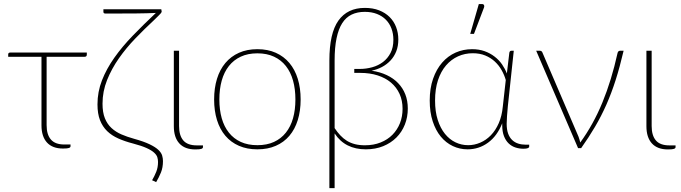

<svg xmlns="http://www.w3.org/2000/svg" viewBox="-20 -750 3446 972"><path d="M21.5 -474.5Q21.5 -484 32 -484H419.5V-473.5Q419.5 -462.5 408 -462.5H216V-116.5Q216 -68.5 237.8 -43.5Q259.5 -18.5 305.5 -18.5H337V-9.5Q337 -4 329.5 -1Q322 2 299 2Q245.5 2 217.8 -28.5Q190 -59 190 -115.5V-462.5H21.5Z M798.5 -692Q798.5 -690.5 797.8 -688.2Q797 -686 792.8 -681.2Q788.5 -676.5 780.2 -668.2Q772 -660 757.5 -646Q711 -603 665 -555.2Q619 -507.5 582 -454.8Q545 -402 522 -344.5Q499 -287 499 -225Q499 -181 511 -151.2Q523 -121.5 544.5 -101.8Q566 -82 595 -69.5Q624 -57 658.5 -47.5Q709 -33.5 738.2 -19.2Q767.5 -5 782.2 9.2Q797 23.5 801 37.8Q805 52 805 65.5Q805 98 794.8 123.2Q784.5 148.5 770.5 172L750 162.5Q761.5 143 770.8 120.2Q780 97.5 780 70Q780 58 776.5 46.2Q773 34.5 760.2 22.8Q747.5 11 722.2 -0.5Q697 -12 653.5 -23.5Q612.5 -34 579.2 -48.8Q546 -63.5 522.5 -86.2Q499 -109 486.2 -141.8Q473.5 -174.5 473.5 -221.5Q473.5 -285 496.2 -343.2Q519 -401.5 558.8 -457.8Q598.5 -514 652.5 -569.8Q706.5 -625.5 769 -684.5Q725 -682.5 672 -682Q619 -681.5 565 -681.5H513.5Q503.5 -681.5 503.5 -690V-703H796.5Z M860 -493H886.5V-112Q886.5 -64 908 -39Q929.5 -14 976 -14H1007.5V-5Q1007.5 0.5 999.8 3.5Q992 6.5 969 6.5Q915.5 6.5 887.8 -24Q860 -54.5 860 -111Z M1283 -501Q1335.5 -501 1376.2 -482.8Q1417 -464.5 1445 -431.2Q1473 -398 1487.5 -351Q1502 -304 1502 -246.5Q1502 -189 1487.5 -142.2Q1473 -95.5 1445 -62.5Q1417 -29.5 1376.2 -11.8Q1335.5 6 1283 6Q1230.5 6 1189.8 -11.8Q1149 -29.5 1121 -62.5Q1093 -95.5 1078.5 -142.2Q1064 -189 1064 -246.5Q1064 -304 1078.5 -351Q1093 -398 1121 -431.2Q1149 -464.5 1189.8 -482.8Q1230.5 -501 1283 -501ZM1283 -15Q1331 -15 1367 -31.5Q1403 -48 1427.2 -78.5Q1451.5 -109 1463.5 -151.5Q1475.5 -194 1475.5 -246.5Q1475.5 -299 1463.5 -342Q1451.5 -385 1427.2 -415.8Q1403 -446.5 1367 -463.2Q1331 -480 1283 -480Q1235 -480 1199 -463.2Q1163 -446.5 1138.8 -415.8Q1114.5 -385 1102.5 -342Q1090.5 -299 1090.5 -246.5Q1090.5 -194 1102.5 -151.5Q1114.5 -109 1138.8 -78.5Q1163 -48 1199 -31.5Q1235 -15 1283 -15Z M1832 6Q1780 6 1740.5 -13.8Q1701 -33.5 1674 -74.5V202.5H1647.5V-444Q1647.5 -581.5 1693.2 -645.8Q1739 -710 1827 -710Q1867.5 -710 1899 -697.8Q1930.5 -685.5 1952.2 -664Q1974 -642.5 1985.2 -613.2Q1996.5 -584 1996.5 -550Q1996.5 -516.5 1986 -490Q1975.5 -463.5 1957 -443.8Q1938.5 -424 1914 -411Q1889.5 -398 1861 -392Q1903.5 -386 1937.5 -370Q1971.5 -354 1995.2 -329.5Q2019 -305 2031.8 -272.5Q2044.5 -240 2044.5 -200.5Q2044.5 -157 2029.5 -119.2Q2014.5 -81.5 1986.8 -53.8Q1959 -26 1919.8 -10Q1880.5 6 1832 6ZM1801 -401Q1833.5 -401 1864.2 -409.5Q1895 -418 1918.8 -436Q1942.5 -454 1957 -481.8Q1971.5 -509.5 1971.5 -548.5Q1971.5 -579.5 1961.8 -605.5Q1952 -631.5 1933.5 -650.2Q1915 -669 1888 -679.5Q1861 -690 1826.5 -690Q1789 -690 1760.2 -676.2Q1731.5 -662.5 1712.5 -632.8Q1693.5 -603 1683.8 -556.2Q1674 -509.5 1674 -443.5V-101.5Q1687.5 -81 1702.8 -64.8Q1718 -48.5 1736.2 -37.2Q1754.5 -26 1777 -20.2Q1799.5 -14.5 1827.5 -14.5Q1871.5 -14.5 1907 -28.8Q1942.5 -43 1967 -68Q1991.5 -93 2004.8 -126.5Q2018 -160 2018 -199Q2018 -241 2002.8 -274.5Q1987.5 -308 1959.5 -331.8Q1931.5 -355.5 1892 -368.2Q1852.5 -381 1803.5 -381H1773.5V-401Z M2155.5 0ZM2522.5 -126Q2497 -61.5 2450.8 -27.8Q2404.5 6 2347 6Q2307.5 6 2272.5 -10.5Q2237.5 -27 2211.5 -58.5Q2185.5 -90 2170.5 -136Q2155.5 -182 2155.5 -241Q2155.5 -303 2172.5 -351.5Q2189.5 -400 2218.5 -433.2Q2247.5 -466.5 2286.5 -483.8Q2325.5 -501 2370 -501Q2405 -501 2433.5 -490.8Q2462 -480.5 2484.2 -463.2Q2506.5 -446 2521.8 -423.8Q2537 -401.5 2546 -378L2558.5 -483Q2560.5 -493 2568.5 -493H2581L2551 -212.5Q2548.5 -187 2546.8 -163.2Q2545 -139.5 2545 -123.5Q2545 -94.5 2552.2 -74.2Q2559.5 -54 2572.5 -41.5Q2585.5 -29 2603.2 -23.2Q2621 -17.5 2642.5 -17.5H2659V-7Q2659 -3 2652 0Q2645 3 2630 3Q2608.5 3 2589 -3.5Q2569.5 -10 2554.8 -24.2Q2540 -38.5 2531.2 -61.2Q2522.5 -84 2522.5 -116ZM2350 -15Q2381.5 -15 2411.2 -27.8Q2441 -40.5 2465 -65.2Q2489 -90 2505 -126.5Q2521 -163 2525.5 -211L2540.5 -345Q2533 -371 2519.2 -395.2Q2505.5 -419.5 2485 -438.5Q2464.5 -457.5 2436.8 -469Q2409 -480.5 2373.5 -480.5Q2333.5 -480.5 2298.8 -464.8Q2264 -449 2238 -418.8Q2212 -388.5 2197.2 -343.8Q2182.5 -299 2182.5 -241Q2182.5 -185.5 2196 -143.2Q2209.5 -101 2232.5 -72.5Q2255.5 -44 2285.8 -29.5Q2316 -15 2350 -15ZM2360.5 -578.5 2404 -729.5H2421.5Q2427.5 -729.5 2430.2 -724.5Q2433 -719.5 2430.5 -712.5L2379.5 -578.5Z M3137 -493Q3118 -411.5 3096.8 -345Q3075.5 -278.5 3049.8 -220.2Q3024 -162 2992.5 -108.5Q2961 -55 2922 0H2906.5L2694.5 -493H2713.5Q2719 -493 2722 -490Q2725 -487 2726 -484L2909 -57.5Q2911.5 -50 2913.8 -42.8Q2916 -35.5 2917.5 -28.5Q2984 -120 3030 -232Q3076 -344 3106 -480Q3107.5 -487.5 3111 -490.2Q3114.5 -493 3118.5 -493Z M3252.5 -493H3279V-112Q3279 -64 3300.5 -39Q3322 -14 3368.5 -14H3400V-5Q3400 0.5 3392.2 3.5Q3384.5 6.5 3361.5 6.5Q3308 6.5 3280.2 -24Q3252.5 -54.5 3252.5 -111Z"/></svg>

Font: Lato Thin
Style: Regular
Weight: 200
Designer: Lukasz Dziedzic
Foundry: tyPoland Lukasz Dziedzic
Version: Version 2.007; 2014-02-27